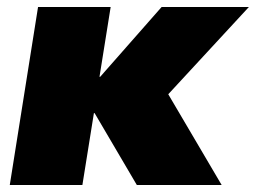

<svg xmlns="http://www.w3.org/2000/svg" viewBox="-20 -530 733 550"><path d="M8 0 89 -510H297L265 -310H267L443 -510H693L462 -260L615 0H372L251 -206H249L216 0Z"/></svg>

Font: Mulish ExtraBlack
Style: Italic
Weight: 1000
Italic angle: -9°
Designer: Vernon Adams
Foundry: Vernon Adams
Version: Version 3.603; ttfautohint (v1.8.3)